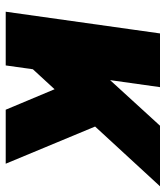

<svg xmlns="http://www.w3.org/2000/svg" viewBox="26 -606 580 672"><g transform="rotate(90 316.0 -270.0)"><path d="M82 -170 420 -540H632L203 -74ZM97 -540H285L209 0H21ZM263 -241 412 -339 553 0H364Z"/></g></svg>

Font: Pathway Extreme SemiCondensed ExtraBold
Style: Italic
Weight: 800
Width: 4
Italic angle: -8°
Version: Version 1.001;gftools[0.9.26]